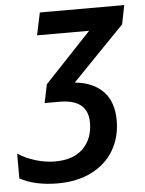

<svg xmlns="http://www.w3.org/2000/svg" viewBox="-60 -756 609 809"><g transform="rotate(-5 244.0 -352.0)"><path d="M-8 -25V-130Q23 -109 65.5 -96Q108 -83 148 -83Q227 -83 268 -124.5Q309 -166 309 -233Q309 -332 189 -332H126L142 -410L339 -619H119L139 -714H496L480 -634L260 -407Q338 -399 380 -355Q422 -311 422 -233Q422 -162 389.5 -107Q357 -52 296 -21Q235 10 152 10Q56 10 -8 -25Z"/></g></svg>

Font: Noto Sans UI NarrowMedium
Style: Italic
Weight: 500
Width: 4
Italic angle: -12°
Designer: Monotype Design Team
Foundry: Monotype Imaging Inc.
Version: Version 1.001